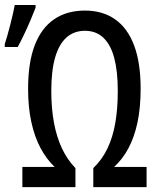

<svg xmlns="http://www.w3.org/2000/svg" viewBox="-23 -768 649 788"><path d="M325.7 -641.6Q280.8 -641.6 250 -614.3Q219.2 -586.9 203.4 -532.5Q187.5 -478 187.5 -394.5Q187.5 -323.2 198.5 -264.2Q209.5 -205.1 231.4 -158.7Q253.4 -112.3 286.6 -78.1V0H68.8V-83H201.2Q168 -114.3 143.6 -159.9Q119.1 -205.6 105.7 -266.6Q92.3 -327.6 92.3 -403.8Q92.3 -511.2 119.6 -582.3Q147 -653.3 199.2 -689Q251.5 -724.6 325.2 -724.6Q398.4 -724.6 449.7 -688.5Q501 -652.3 527.6 -581.1Q554.2 -509.8 554.2 -404.3Q554.2 -326.7 541.3 -265.6Q528.3 -204.6 503.9 -159.2Q479.5 -113.8 445.3 -83H578.6V0H359.9V-78.1Q396.5 -113.3 418.5 -159.7Q440.4 -206.1 450.4 -264.4Q460.4 -322.8 460.4 -395Q460.4 -475.6 445.8 -530.3Q431.2 -585 401.1 -613.3Q371.1 -641.6 325.7 -641.6ZM-3.4 -575.2V-587.4Q0.5 -599.1 6.8 -620.8Q13.2 -642.6 19.5 -667.7Q25.9 -692.9 30.8 -714.8Q35.6 -736.8 37.6 -747.6H123V-736.3Q113.8 -712.4 101.8 -684.1Q89.8 -655.8 76.4 -627.7Q63 -599.6 49.8 -575.2Z"/></svg>

Font: Open Sans Condensed Medium
Style: Regular
Weight: 500
Width: 3
Designer: Monotype Design Team
Foundry: Monotype Imaging Inc.
Version: Version 3.000